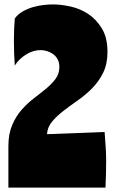

<svg xmlns="http://www.w3.org/2000/svg" viewBox="-20 -850 525 870"><path d="M467 -615Q467 -560 447.5 -520.5Q428 -481 398 -450.5Q368 -420 333 -395.5Q298 -371 268 -348Q238 -325 216.5 -299.5Q195 -274 193 -242L454 -252Q456 -221 458.5 -188.5Q461 -156 461 -124Q461 -61 458 0H18V-188Q18 -243 35 -283Q52 -323 78 -352.5Q104 -382 133.5 -404.5Q163 -427 189 -448.5Q215 -470 232 -493Q249 -516 249 -547Q249 -567 241 -581.5Q233 -596 220.5 -605Q208 -614 193 -618.5Q178 -623 165 -623Q130 -623 98 -603Q66 -583 47 -553Q45 -577 44 -607Q43 -637 43 -666Q43 -695 44 -717.5Q45 -740 47 -766Q61 -786 83.5 -798.5Q106 -811 130.5 -818Q155 -825 178.5 -827.5Q202 -830 219 -830Q256 -830 299.5 -820.5Q343 -811 380 -786.5Q417 -762 442 -720.5Q467 -679 467 -615Z"/></svg>

Font: Ranchers
Style: Regular
Weight: 400
Designer: Pablo Impallari, Brenda Gallo
Foundry: Pablo Impallari, Brenda Gallo
Version: Version 1.000; ttfautohint (v0.8) -G 200 -r 50